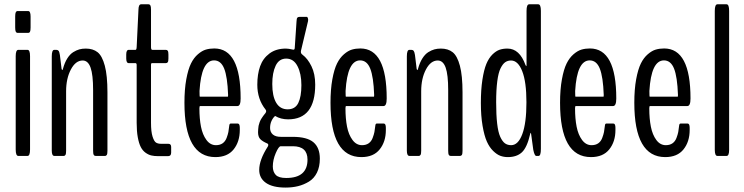

<svg xmlns="http://www.w3.org/2000/svg" viewBox="-20 -722 3445 889"><path d="M62 -569.8Q56.2 -569.8 53.2 -575Q50.3 -580.1 50.3 -594.7V-645.5Q50.3 -660.2 53.2 -665.5Q56.2 -670.9 62 -670.9H110.4Q121.6 -670.9 121.6 -645.5V-594.7Q121.6 -580.1 118.9 -575Q116.2 -569.8 110.4 -569.8ZM64.9 0Q52.7 0 52.7 -29.8V-461.9Q52.7 -491.2 64.9 -491.2H107.4Q119.1 -491.2 119.1 -461.9V-29.8Q119.1 0 107.4 0Z M231.9 0Q219.7 0 219.7 -24.4V-460.9Q219.7 -491.2 231.4 -491.2H240.7Q247.6 -491.2 251.2 -486.8Q254.9 -482.4 257.3 -467.3L265.1 -403.3Q266.6 -397.9 268.6 -397.9Q270.5 -397.9 271.5 -403.3Q279.3 -432.1 291.7 -451.7Q304.2 -471.2 319.1 -480.5Q334 -489.7 347.4 -493.4Q360.8 -497.1 377 -497.1Q410.6 -497.1 431.9 -480.2Q453.1 -463.4 465.3 -417.7Q477.5 -372.1 477.5 -294.4V-24.4Q477.5 -9.8 474.6 -4.9Q471.7 0 465.8 0H422.9Q417 0 414.1 -4.9Q411.1 -9.8 411.1 -24.4V-304.7Q411.1 -376 399.4 -408.9Q387.7 -441.9 362.8 -441.9Q330.1 -441.9 308.1 -400.1Q286.1 -358.4 286.1 -299.3V-24.4Q286.1 -9.8 283.2 -4.9Q280.3 0 274.4 0Z M712.4 1Q694.3 1 680.7 -2.2Q667 -5.4 653.6 -15.1Q640.1 -24.9 631.6 -41.7Q623 -58.6 617.9 -86.7Q612.8 -114.7 612.8 -153.3V-420.9Q612.8 -429.7 607.4 -429.7H576.2Q564.5 -429.7 564.5 -451.2V-469.7Q564.5 -491.2 576.2 -491.2H607.4Q612.3 -491.2 612.8 -504.4L621.1 -677.2Q621.6 -702.1 633.3 -702.1H667.5Q673.3 -702.1 676.3 -697Q679.2 -691.9 679.2 -677.2V-504.4Q679.2 -491.2 685.1 -491.2H748Q753.9 -491.2 756.8 -486.8Q759.8 -482.4 759.8 -469.7V-451.2Q759.8 -438.5 756.8 -434.1Q753.9 -429.7 748 -429.7H685.1Q681.6 -429.7 680.4 -428.2Q679.2 -426.8 679.2 -420.9V-153.3Q679.2 -112.3 686.3 -89.8Q693.4 -67.4 702.4 -61.8Q711.4 -56.2 725.6 -56.2H759.3Q772.5 -56.2 772.5 -41.5V-15.6Q772.5 1 758.3 1Z M905.3 -274.4H1035.2Q1036.1 -274.4 1036.1 -283.2Q1033.2 -365.7 1018.1 -404.1Q1002.9 -442.4 971.2 -442.4Q912.1 -442.4 903.8 -300.8Q903.8 -274.4 905.3 -274.4ZM1090.3 -120.1Q1090.3 -65.9 1061.8 -30.3Q1033.2 5.4 977.1 5.4Q834 5.4 834 -246.1Q834 -308.1 842.5 -354.7Q851.1 -401.4 864.3 -428Q877.4 -454.6 896.5 -470.9Q915.5 -487.3 933.3 -492.4Q951.2 -497.6 972.2 -497.6Q1094.2 -497.6 1094.2 -266.1Q1094.2 -231 1079.6 -231H906.7Q903.3 -231 903.3 -220.7Q903.3 -172.4 910.6 -135.3Q918 -98.1 935.8 -74Q953.6 -49.8 980 -49.8Q998 -49.8 1010.5 -58.3Q1022.9 -66.9 1029.1 -83Q1035.2 -99.1 1037.4 -110.6Q1039.6 -122.1 1041.5 -140.1Q1042.5 -149.9 1047.9 -149.9H1081.1Q1090.3 -149.9 1090.3 -129.9Z M1312 -215.8Q1346.7 -215.8 1361.1 -245.1Q1375.5 -274.4 1375.5 -327.6Q1375.5 -380.9 1357.4 -415.8Q1339.4 -450.7 1305.2 -450.7Q1272 -450.7 1256.3 -417.7Q1240.7 -384.8 1240.7 -333Q1240.7 -276.9 1258.8 -246.3Q1276.9 -215.8 1312 -215.8ZM1305.2 102.1Q1403.8 102.1 1403.8 17.1Q1403.8 -44.9 1335.9 -44.9H1279.8Q1270.5 -44.9 1256.8 -13.2Q1243.2 18.6 1243.2 48.8Q1243.2 73.2 1256.6 87.6Q1270 102.1 1305.2 102.1ZM1302.2 146.5Q1242.7 146.5 1211.4 124.8Q1180.2 103 1180.2 64.5Q1180.2 18.6 1220.2 -43.9Q1222.2 -47.9 1222.2 -50.8Q1222.2 -55.2 1218.8 -57.1Q1195.8 -66.9 1185.3 -77.6Q1174.8 -88.4 1174.8 -109.9Q1174.8 -117.2 1175.5 -123.8Q1176.3 -130.4 1176.8 -135.5Q1177.2 -140.6 1179.2 -146.2Q1181.2 -151.9 1181.9 -155.3Q1182.6 -158.7 1185.5 -164.1Q1188.5 -169.4 1189.5 -171.4Q1190.4 -173.3 1194.3 -178.7Q1198.2 -184.1 1198.7 -185.1Q1199.2 -186 1203.9 -191.9Q1208.5 -197.8 1209 -198.2Q1212.4 -203.1 1212.4 -207Q1212.4 -211.9 1209.5 -214.8Q1171.4 -262.7 1171.4 -329.6Q1171.4 -378.4 1184.3 -415Q1197.3 -451.7 1227.8 -474.4Q1258.3 -497.1 1303.7 -497.1Q1315.9 -497.1 1336.4 -492.2Q1344.2 -490.2 1344.7 -499.5L1353 -623Q1353.5 -636.7 1356.9 -640.4Q1360.4 -644 1367.7 -644H1400.4Q1403.8 -644 1405.8 -637.2Q1407.7 -630.4 1406.2 -624L1373.5 -486.8Q1371.1 -475.1 1380.4 -468.8Q1404.8 -450.7 1422.1 -415.3Q1439.5 -379.9 1439.5 -330.1Q1439.5 -169.4 1314 -169.4Q1279.8 -169.4 1253.9 -185.1Q1244.6 -177.7 1237.5 -162.8Q1230.5 -147.9 1230.5 -129.4Q1230.5 -110.4 1243.2 -99.4Q1255.9 -88.4 1280.3 -88.4H1335Q1401.9 -88.4 1431.4 -63.2Q1460.9 -38.1 1460.9 12.7Q1460.9 50.3 1447.5 77.4Q1434.1 104.5 1410.4 118.9Q1386.7 133.3 1360.1 139.9Q1333.5 146.5 1302.2 146.5Z M1581.5 -274.4H1711.4Q1712.4 -274.4 1712.4 -283.2Q1709.5 -365.7 1694.3 -404.1Q1679.2 -442.4 1647.5 -442.4Q1588.4 -442.4 1580.1 -300.8Q1580.1 -274.4 1581.5 -274.4ZM1766.6 -120.1Q1766.6 -65.9 1738 -30.3Q1709.5 5.4 1653.3 5.4Q1510.3 5.4 1510.3 -246.1Q1510.3 -308.1 1518.8 -354.7Q1527.3 -401.4 1540.5 -428Q1553.7 -454.6 1572.8 -470.9Q1591.8 -487.3 1609.6 -492.4Q1627.4 -497.6 1648.4 -497.6Q1770.5 -497.6 1770.5 -266.1Q1770.5 -231 1755.9 -231H1583Q1579.6 -231 1579.6 -220.7Q1579.6 -172.4 1586.9 -135.3Q1594.2 -98.1 1612.1 -74Q1629.9 -49.8 1656.2 -49.8Q1674.3 -49.8 1686.8 -58.3Q1699.2 -66.9 1705.3 -83Q1711.4 -99.1 1713.6 -110.6Q1715.8 -122.1 1717.8 -140.1Q1718.8 -149.9 1724.1 -149.9H1757.3Q1766.6 -149.9 1766.6 -129.9Z M1876 0Q1863.8 0 1863.8 -24.4V-460.9Q1863.8 -491.2 1875.5 -491.2H1884.8Q1891.6 -491.2 1895.3 -486.8Q1898.9 -482.4 1901.4 -467.3L1909.2 -403.3Q1910.6 -397.9 1912.6 -397.9Q1914.6 -397.9 1915.5 -403.3Q1923.3 -432.1 1935.8 -451.7Q1948.2 -471.2 1963.1 -480.5Q1978 -489.7 1991.5 -493.4Q2004.9 -497.1 2021 -497.1Q2054.7 -497.1 2075.9 -480.2Q2097.2 -463.4 2109.4 -417.7Q2121.6 -372.1 2121.6 -294.4V-24.4Q2121.6 -9.8 2118.7 -4.9Q2115.7 0 2109.9 0H2066.9Q2061 0 2058.1 -4.9Q2055.2 -9.8 2055.2 -24.4V-304.7Q2055.2 -376 2043.5 -408.9Q2031.7 -441.9 2006.8 -441.9Q1974.1 -441.9 1952.1 -400.1Q1930.2 -358.4 1930.2 -299.3V-24.4Q1930.2 -9.8 1927.2 -4.9Q1924.3 0 1918.5 0Z M2417.5 -248.5Q2417.5 -343.3 2397.9 -392.6Q2378.4 -441.9 2346.2 -441.9Q2330.6 -441.9 2319.1 -433.8Q2307.6 -425.8 2297.6 -405.5Q2287.6 -385.3 2282.5 -345.9Q2277.3 -306.6 2277.3 -248.5Q2277.3 -189.5 2282 -149.4Q2286.6 -109.4 2296.4 -88.1Q2306.2 -66.9 2318.1 -58.3Q2330.1 -49.8 2346.7 -49.8Q2379.4 -49.8 2398.4 -101.1Q2417.5 -152.3 2417.5 -248.5ZM2331.5 5.4Q2313 5.4 2296.9 -0.5Q2280.8 -6.3 2263.4 -23.2Q2246.1 -40 2234.1 -66.9Q2222.2 -93.8 2214.4 -139.4Q2206.5 -185.1 2206.5 -245.1Q2206.5 -306.6 2213.6 -352.8Q2220.7 -398.9 2231.9 -426Q2243.2 -453.1 2259.8 -469.5Q2276.4 -485.8 2292.7 -491.5Q2309.1 -497.1 2329.6 -497.1Q2385.7 -497.1 2413.1 -420.9Q2413.6 -419.9 2416.5 -415.5Q2418 -415.5 2418 -421.9V-671.9Q2418 -702.1 2430.2 -702.1H2472.2Q2484.4 -702.1 2484.4 -671.9V-32.7Q2484.4 0 2473.6 0H2462.9Q2455.1 0 2449.2 -28.3Q2441.9 -77.1 2439.5 -99.6Q2438.5 -106.4 2437.5 -107.4Q2435.5 -105 2434.6 -100.6Q2420.4 -39.1 2396.5 -16.8Q2372.6 5.4 2331.5 5.4Z M2644.5 -274.4H2774.4Q2775.4 -274.4 2775.4 -283.2Q2772.5 -365.7 2757.3 -404.1Q2742.2 -442.4 2710.4 -442.4Q2651.4 -442.4 2643.1 -300.8Q2643.1 -274.4 2644.5 -274.4ZM2829.6 -120.1Q2829.6 -65.9 2801 -30.3Q2772.5 5.4 2716.3 5.4Q2573.2 5.4 2573.2 -246.1Q2573.2 -308.1 2581.8 -354.7Q2590.3 -401.4 2603.5 -428Q2616.7 -454.6 2635.7 -470.9Q2654.8 -487.3 2672.6 -492.4Q2690.4 -497.6 2711.4 -497.6Q2833.5 -497.6 2833.5 -266.1Q2833.5 -231 2818.8 -231H2646Q2642.6 -231 2642.6 -220.7Q2642.6 -172.4 2649.9 -135.3Q2657.2 -98.1 2675 -74Q2692.9 -49.8 2719.2 -49.8Q2737.3 -49.8 2749.8 -58.3Q2762.2 -66.9 2768.3 -83Q2774.4 -99.1 2776.6 -110.6Q2778.8 -122.1 2780.8 -140.1Q2781.7 -149.9 2787.1 -149.9H2820.3Q2829.6 -149.9 2829.6 -129.9Z M2988.3 -274.4H3118.2Q3119.1 -274.4 3119.1 -283.2Q3116.2 -365.7 3101.1 -404.1Q3085.9 -442.4 3054.2 -442.4Q2995.1 -442.4 2986.8 -300.8Q2986.8 -274.4 2988.3 -274.4ZM3173.3 -120.1Q3173.3 -65.9 3144.8 -30.3Q3116.2 5.4 3060.1 5.4Q2917 5.4 2917 -246.1Q2917 -308.1 2925.5 -354.7Q2934.1 -401.4 2947.3 -428Q2960.4 -454.6 2979.5 -470.9Q2998.5 -487.3 3016.4 -492.4Q3034.2 -497.6 3055.2 -497.6Q3177.2 -497.6 3177.2 -266.1Q3177.2 -231 3162.6 -231H2989.7Q2986.3 -231 2986.3 -220.7Q2986.3 -172.4 2993.7 -135.3Q3001 -98.1 3018.8 -74Q3036.6 -49.8 3063 -49.8Q3081.1 -49.8 3093.5 -58.3Q3106 -66.9 3112.1 -83Q3118.2 -99.1 3120.4 -110.6Q3122.6 -122.1 3124.5 -140.1Q3125.5 -149.9 3130.9 -149.9H3164.1Q3173.3 -149.9 3173.3 -129.9Z M3301.8 0Q3289.6 0 3289.6 -28.3V-671.4Q3289.6 -702.1 3301.8 -702.1H3344.2Q3356 -702.1 3356 -671.4V-28.3Q3356 0 3344.2 0Z"/></svg>

Font: BenchNine
Style: Regular
Weight: 400
Designer: Vernon Adams
Foundry: Vernon Adams
Version: Version 1 ; ttfautohint (v0.92.18-e454-dirty) -l 8 -r 50 -G 